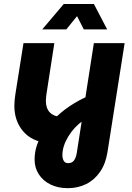

<svg xmlns="http://www.w3.org/2000/svg" viewBox="-20 -730 666 967"><path d="M321.3 217.7Q271.7 217.7 234 199Q196.3 180.3 175.3 147.7Q154.3 115 154.3 74Q154.3 19.7 179 -29.8Q203.7 -79.3 243.5 -121.3Q283.3 -163.3 330.5 -195Q377.7 -226.7 423 -245.3L399 -123Q353 -90.7 323.7 -42.2Q294.3 6.3 294.3 51.3Q294.3 68.7 301.2 80.2Q308 91.7 323 91.7Q343.3 91.7 353.2 77.5Q363 63.3 366.7 40.3L452.7 -512.7H607.7L521.3 36Q512 95 483.7 135.8Q455.3 176.7 413.7 197.2Q372 217.7 321.3 217.7ZM218.3 -10.3Q139.3 -17.7 95.8 -69.7Q52.3 -121.7 52.3 -196.7Q52.3 -210 53.7 -225.7Q55 -241.3 57.3 -254.7L98.3 -512.7H253.7L214 -256.3Q213 -246 212 -237.7Q211 -229.3 211 -223Q211 -184.7 230.8 -164Q250.7 -143.3 288 -140.7ZM192.7 -582 301 -709.7H453L519.7 -582H402L368 -648.7L314 -582Z"/></svg>

Font: MuseoModerno Thin
Style: Italic
Weight: 100
Italic angle: -9°
Designer: Pablo Cosgaya, Héctor Gatti, Marcela Romero, and the Authors of The MuseoModerno Project.
Foundry: Omnibus-Type Team
Version: Version 1.003